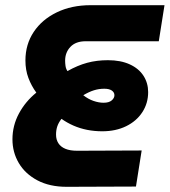

<svg xmlns="http://www.w3.org/2000/svg" viewBox="-20 -720 654 740"><path d="M237 0Q171 0 124 -25Q77 -50 52.5 -91.5Q28 -133 28 -183Q28 -236 53 -282.5Q78 -329 120 -363Q101 -389 89.5 -419.5Q78 -450 78 -487Q78 -549 110 -597Q142 -645 199 -672.5Q256 -700 329 -700H614L592 -561H310Q272 -561 251.5 -539.5Q231 -518 231 -486Q231 -477 232.5 -466Q234 -455 240 -446Q279 -468 316 -478Q353 -488 396 -488Q445 -488 480 -472Q515 -456 533 -428Q551 -400 551 -365Q551 -322 528.5 -287.5Q506 -253 466 -233.5Q426 -214 374 -214Q344 -214 316 -219.5Q288 -225 263 -236Q238 -247 217 -262Q206 -248 201 -233.5Q196 -219 196 -201Q196 -182 205 -168Q214 -154 232 -146.5Q250 -139 277 -139L526 -140L504 -1ZM379 -324Q400 -324 410.5 -333Q421 -342 421 -353Q421 -364 411 -371Q401 -378 382 -378Q361 -378 342 -372Q323 -366 301 -353Q320 -338 340.5 -331Q361 -324 379 -324Z"/></svg>

Font: MuseoModerno Thin
Style: Bold Italic
Weight: 700
Italic angle: -9°
Version: Version 1.003